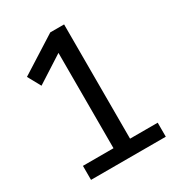

<svg xmlns="http://www.w3.org/2000/svg" viewBox="-170 -810 838 914"><g transform="rotate(-30 249.0 -352.5)"><path d="M62 0V-77H230V-634L269 -626L82 -506L43 -577L245 -705H321V-77H473V0Z"/></g></svg>

Font: Nunito Sans 7pt Condensed Medium
Style: Regular
Weight: 500
Width: 3
Designer: Vernon Adams
Foundry: Vernon Adams
Version: Version 3.101;gftools[0.9.27]